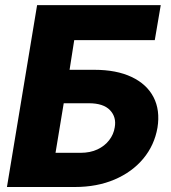

<svg xmlns="http://www.w3.org/2000/svg" viewBox="-20 -748 684 768"><path d="M7.8 0 128.4 -727.5H623L599.1 -587.4H276.9L258.3 -468.8H357.4Q445.8 -468.8 506.3 -440.2Q566.9 -411.6 594 -359.6Q621.1 -307.6 609.9 -237.3Q597.7 -167 553.2 -113.5Q508.8 -60.1 438.5 -30Q368.2 0 279.3 0ZM202.1 -136.7H301.8Q340.8 -136.7 369.9 -150.4Q398.9 -164.1 416.7 -187.3Q434.6 -210.4 439 -238.8Q446.3 -279.8 419.9 -307.4Q393.6 -335 335.4 -335H234.9Z"/></svg>

Font: Inter 24pt ExtraBold
Style: Italic
Weight: 800
Italic angle: -9.3988°
Designer: Rasmus Andersson
Foundry: rsms
Version: Version 4.001;git-66647c0bb